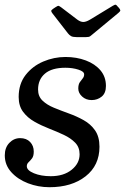

<svg xmlns="http://www.w3.org/2000/svg" viewBox="-23 -770 523 802"><path d="M309.5 -125.5Q309.5 -155 291 -174Q272.5 -193 243.8 -206.5Q215 -220 182.2 -232.8Q149.5 -245.5 120.8 -261.8Q92 -278 73.5 -302.8Q55 -327.5 55 -365Q55 -419.5 84 -456.8Q113 -494 157.8 -513Q202.5 -532 250.5 -532Q297 -532 335.5 -517.5Q374 -503 396.8 -476Q419.5 -449 419.5 -411Q419.5 -381 401.8 -366.5Q384 -352 360 -352Q336 -352 320 -366.8Q304 -381.5 304 -400Q304 -417 310.2 -426.2Q316.5 -435.5 322.5 -442.5Q328.5 -449.5 328.5 -459.5Q328.5 -471.5 304.2 -479.2Q280 -487 250 -487Q193.5 -487 164.8 -462.5Q136 -438 136 -396Q136 -367.5 154.5 -349.8Q173 -332 202.2 -320Q231.5 -308 264.2 -296.2Q297 -284.5 326.2 -268.2Q355.5 -252 374 -225.5Q392.5 -199 392.5 -157Q392.5 -79 334.5 -33.5Q276.5 12 183.5 12Q136.5 12 93.8 -4.5Q51 -21 24 -51Q-3 -81 -3 -121Q-3 -153.5 16 -173.2Q35 -193 61 -193Q87.5 -193 102.8 -177Q118 -161 118 -137Q118 -118 110.8 -108.5Q103.5 -99 96.2 -92.2Q89 -85.5 89 -75.5Q89 -58.5 118.8 -46.2Q148.5 -34 189 -34Q243 -34 276.2 -60.8Q309.5 -87.5 309.5 -125.5ZM261 -630.5 196.5 -713.5Q191.5 -720 191 -723.8Q190.5 -727.5 198.5 -733L209 -740Q218.5 -746.5 222 -745.5Q225.5 -744.5 233 -739L300 -688Q313 -678.5 324.5 -678.2Q336 -678 353 -688L448.5 -746Q457.5 -751.5 461 -750Q464.5 -748.5 469.5 -741.5L473.5 -737.5Q479 -731 479.5 -727Q480 -723 471.5 -716L364 -627Q357.5 -621.5 353 -618.2Q348.5 -615 336.5 -615H296.5Q281 -615 273.8 -619.2Q266.5 -623.5 261 -630.5Z"/></svg>

Font: Besley
Style: Italic
Weight: 400
Italic angle: -13°
Designer: Owen Earl
Foundry: indestructible type*
Version: Version 4.000; ttfautohint (v1.8.4.7-5d5b)